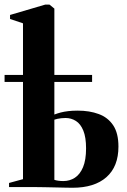

<svg xmlns="http://www.w3.org/2000/svg" viewBox="-44 -838 568 860"><path d="M281 3Q269 3 248 2.5Q227 2 202.5 1.5Q178 1 155.8 0.5Q133.5 0 119 0H-3.5V-18.5L59 -35.5V-733.5L1 -753V-771L159 -817.5H177.5L199.5 -799.5V-325Q212.5 -330 227.5 -334Q242.5 -338 261.5 -340.2Q280.5 -342.5 304 -342.5Q357 -342.5 398.2 -327.2Q439.5 -312 463 -276.8Q486.5 -241.5 486.5 -181.5Q486.5 -92 432.8 -44.5Q379 3 281 3ZM239.5 -27Q268.5 -27 291.5 -42Q314.5 -57 328 -89.2Q341.5 -121.5 341.5 -173.5Q341.5 -223 329.2 -253Q317 -283 296 -296.2Q275 -309.5 249.5 -309.5Q240.5 -309.5 231 -308.5Q221.5 -307.5 213.5 -305.8Q205.5 -304 199.5 -302V-32.5Q206.5 -30 217.2 -28.5Q228 -27 239.5 -27ZM-23.5 -471V-502.5H368.5V-471Z"/></svg>

Font: Merriweather 144pt
Style: Bold
Weight: 700
Version: Version 2.100